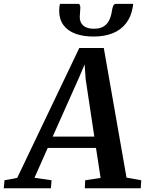

<svg xmlns="http://www.w3.org/2000/svg" viewBox="-91 -1002 772 1022"><path d="M-71 0 -67 -42.5 0.5 -55 331 -746.5H461.5L582.5 -56.5L661 -42.5L658 0H360.5L362.5 -42.5L444.5 -55L420 -214.5H163L92.5 -55.5L183.5 -42.5L180 0ZM189.5 -275H411L365 -580.5L359.5 -659L328.5 -586.5ZM323.5 -981.5Q332 -981.5 334.5 -974.8Q337 -968 336.5 -958.5Q336.5 -948.5 335 -934.8Q333.5 -921 333.5 -911.5Q333.5 -882 352.8 -865.5Q372 -849 408.5 -849Q443 -849 462.8 -862.5Q482.5 -876 492 -898Q501.5 -920 505 -945.5Q507 -959.5 511.5 -970.5Q516 -981.5 526.5 -981.5H617.5Q617.5 -977.5 617.2 -973.2Q617 -969 615.5 -963Q606.5 -911.5 579.2 -877Q552 -842.5 508.8 -825Q465.5 -807.5 406.5 -807.5Q351 -807.5 310 -822.8Q269 -838 246.5 -868.8Q224 -899.5 224 -945Q224.5 -954 225 -963Q225.5 -972 228.5 -981.5Z"/></svg>

Font: Merriweather 28pt SemiBold
Style: Italic
Weight: 600
Italic angle: -7.8°
Version: Version 2.101